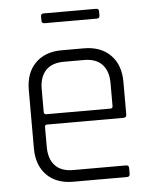

<svg xmlns="http://www.w3.org/2000/svg" viewBox="-49 -700 591 742"><g transform="rotate(-5 246.0 -329.0)"><path d="M351 -620H148Q137 -620 137 -631V-648Q137 -658 148 -658H351Q362 -658 362 -648V-631Q362 -620 351 -620ZM414 0H205Q140 0 102.5 -38Q65 -76 65 -142V-368Q65 -434 102.5 -472Q140 -510 205 -510H291Q356 -510 394 -472Q432 -434 432 -368V-241Q432 -229 420 -229H124Q115 -229 115 -220V-143Q115 -96 139 -70.5Q163 -45 209 -45H414Q425 -45 425 -34V-11Q425 0 414 0ZM124 -269H373Q382 -269 382 -278V-367Q382 -414 358 -439.5Q334 -465 288 -465H209Q163 -465 139 -439.5Q115 -414 115 -367V-278Q115 -269 124 -269Z"/></g></svg>

Font: Rajdhani
Style: Regular
Weight: 400
Designer: Satya Rajpurohit, Jyotish Sonowal
Foundry: Indian Type Foundry
Version: Version 1.201 February 1, 2022